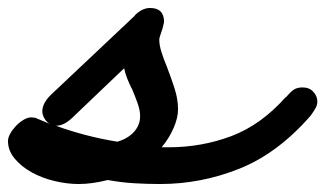

<svg xmlns="http://www.w3.org/2000/svg" viewBox="-156 -415 815 481"><path d="M-32 -105H-31ZM174 -193Q168 -205 163 -217.5Q158 -230 155 -244L23 -118Q3 -100 -15 -100H-16Q58 -73 138 -60Q165 -68 180 -85Q195 -102 195 -124Q195 -139 188.5 -157Q182 -175 174 -194ZM-32 -105Q-40 -110 -45 -119Q-50 -128 -50 -136Q-50 -156 -29 -177L182 -376H181Q200 -395 220 -395Q255 -395 255 -360Q254 -355 253 -351Q252 -347 251 -343Q250 -339 249 -337Q247 -331 245 -325Q243 -319 243 -316Q243 -302 248.5 -284.5Q254 -267 262 -248Q272 -222 281 -194.5Q290 -167 290 -141Q290 -120 279 -94.5Q268 -69 249 -46H266Q349 -46 423.5 -74Q498 -102 560 -172V-171Q571 -184 579.5 -190Q588 -196 602 -196Q619 -196 629 -185Q639 -174 639 -161Q639 -152 634.5 -144Q630 -136 622 -125Q540 -31 444 7.5Q348 46 245 46Q211 46 179 44Q147 42 114 36Q94 41 76 43.5Q58 46 41 46Q12 46 -19.5 38.5Q-51 31 -77 16.5Q-103 2 -119.5 -18Q-136 -38 -136 -62Q-136 -70 -130.5 -80Q-125 -90 -116.5 -99Q-108 -108 -97.5 -114.5Q-87 -121 -77 -121Q-76 -121 -73.5 -120.5Q-71 -120 -68 -120Z"/></svg>

Font: Discipuli Britannica Bold
Style: Regular
Weight: 700
Designer: Peter Wiegel
Foundry: Peter Wiegel
Version: Version 0.001 2009